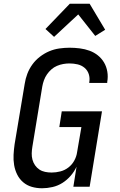

<svg xmlns="http://www.w3.org/2000/svg" viewBox="-20 -998 640 1026"><path d="M205 8Q176 8 150 0.5Q124 -7 104 -24Q84 -41 72 -65Q60 -89 55.5 -116Q51 -143 52.5 -171Q54 -199 58 -227L112 -550Q116 -577 126 -603.5Q136 -630 153 -653.5Q170 -677 193.5 -695Q217 -713 243 -724Q269 -735 297 -739Q325 -743 352 -743Q379 -743 406.5 -739.5Q434 -736 458.5 -727Q483 -718 503 -702Q523 -686 536 -664Q549 -642 553.5 -615Q558 -588 553 -560V-555H457V-558Q461 -581 454.5 -601.5Q448 -622 432 -635.5Q416 -649 395 -654Q374 -659 351 -659Q335 -659 318 -656Q301 -653 284.5 -646Q268 -639 254.5 -627Q241 -615 231 -600.5Q221 -586 215 -569.5Q209 -553 206 -536L153 -214Q150 -196 149.5 -178.5Q149 -161 153.5 -144.5Q158 -128 167.5 -114.5Q177 -101 190.5 -92Q204 -83 221 -79.5Q238 -76 256 -76Q279 -76 302.5 -82Q326 -88 345.5 -103Q365 -118 377 -140Q389 -162 392 -185L415 -319H297L310 -403H525L459 0H372L389 -107Q377 -81 357.5 -58.5Q338 -36 313.5 -20.5Q289 -5 260.5 1.5Q232 8 205 8ZM269 -801 223 -843 353 -978H459L542 -839L489 -806L398 -921Z"/></svg>

Font: Iosevka Custom Medium Oblique
Style: Regular
Weight: 500
Italic angle: -9°
Designer: Belleve Invis
Foundry: Belleve Invis
Version: Version 27.0.1